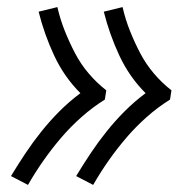

<svg xmlns="http://www.w3.org/2000/svg" viewBox="-20 -608 540 542"><path d="M243 -86 195 -111Q215 -144 236 -175.5Q257 -207 281 -237Q305 -267 332.5 -294.5Q360 -322 391 -345Q345 -391 317 -451Q289 -511 273 -575L326 -588Q334 -553 347 -520.5Q360 -488 376 -457.5Q392 -427 414.5 -400.5Q437 -374 464 -353L460 -327Q425 -305 394 -277.5Q363 -250 336.5 -219Q310 -188 286.5 -154.5Q263 -121 243 -86ZM59 -86 11 -111Q31 -144 52 -175.5Q73 -207 97 -237Q121 -267 148.5 -294.5Q176 -322 207 -345Q161 -391 133 -451Q105 -511 89 -575L142 -588Q150 -553 163 -520.5Q176 -488 192 -457.5Q208 -427 230.5 -400.5Q253 -374 280 -353L276 -327Q241 -305 210 -277.5Q179 -250 152.5 -219Q126 -188 102.5 -154.5Q79 -121 59 -86Z"/></svg>

Font: Iosevka Light
Style: Italic
Weight: 300
Italic angle: -9°
Monospace: yes
Designer: Belleve Invis
Foundry: Belleve Invis
Version: Version 32.5.0; ttfautohint (v1.8.4)